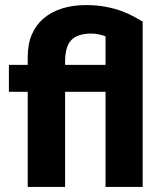

<svg xmlns="http://www.w3.org/2000/svg" viewBox="-20 -735 645 755"><path d="M395 0V-374H236V0H89V-374H15V-480H89V-511Q89 -562 105.5 -600Q122 -638 152.5 -663.5Q183 -689 225 -702Q267 -715 318 -715Q362 -715 397.5 -708Q433 -701 460.5 -690.5Q488 -680 508 -669Q528 -658 541 -650V0ZM236 -480H395V-592Q382 -597 368 -600Q354 -603 339 -603Q286 -603 261 -578Q236 -553 236 -493Z"/></svg>

Font: Mukta Mahee ExtraBold
Style: Regular
Weight: 800
Designer: Shuchita Grover, Noopur Datye, Girish Dalvi, Yashodeep Gholap
Foundry: Ek Type
Version: Version 2.538;PS 1.000;hotconv 16.6.51;makeotf.lib2.5.65220;